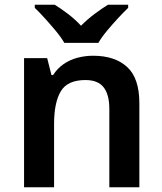

<svg xmlns="http://www.w3.org/2000/svg" viewBox="-20 -786 682 806"><path d="M371 -552Q462 -552 513.5 -505Q565 -458 565 -353V0H439V-328Q439 -389 415 -419.5Q391 -450 339 -450Q263 -450 235 -402.5Q207 -355 207 -265V0H81V-542H178L196 -471H203Q221 -499 247 -517Q273 -535 305 -543.5Q337 -552 371 -552ZM250 -606Q237 -629 214.5 -656Q192 -683 168.5 -709Q145 -735 126 -753V-766H210Q236 -750 265.5 -727.5Q295 -705 320 -678Q347 -705 377 -727.5Q407 -750 433 -766H518V-753Q499 -735 475 -709Q451 -683 428.5 -656Q406 -629 393 -606Z"/></svg>

Font: Noto Sans Hebrew SemiBold
Style: Regular
Weight: 600
Designer: Monotype Design Team
Foundry: Monotype Imaging Inc.
Version: Version 2.003